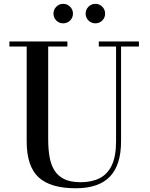

<svg xmlns="http://www.w3.org/2000/svg" viewBox="-20 -966 780 1000"><path d="M703.5 -750V-723.5H610.5V-230Q610.5 -106.5 552.2 -46Q494 14.5 374.5 14.5Q242 14.5 180.5 -43Q119 -100.5 119 -230V-723.5H29V-750H331V-723.5H231V-240Q231 -190.5 238 -149.5Q245 -108.5 263.2 -79Q281.5 -49.5 314.5 -33.2Q347.5 -17 400 -17Q458 -17 499.2 -38Q540.5 -59 562.5 -105.8Q584.5 -152.5 584.5 -230V-723.5H494.5V-750ZM477 -844.5Q455.5 -844.5 440.8 -859.2Q426 -874 426 -895Q426 -916 440.8 -931Q455.5 -946 477 -946Q498 -946 512.8 -931Q527.5 -916 527.5 -895Q527.5 -874 512.8 -859.2Q498 -844.5 477 -844.5ZM309 -844.5Q288 -844.5 273.2 -859.2Q258.5 -874 258.5 -895Q258.5 -916 273.2 -931Q288 -946 309.5 -946Q330.5 -946 345.2 -931Q360 -916 360 -895Q360 -874 345.2 -859.2Q330.5 -844.5 309 -844.5Z"/></svg>

Font: Bodoni Moda SC 9pt Medium
Style: Regular
Weight: 500
Designer: Owen Earl
Foundry: indestructible type
Version: Version 2.005